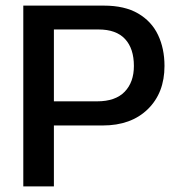

<svg xmlns="http://www.w3.org/2000/svg" viewBox="-20 -664 630 684"><path d="M63 0V-644H350Q424 -644 472 -616Q520 -588 543 -539.5Q566 -491 566 -429Q566 -333 506.5 -275Q447 -217 346 -217H172V0ZM172 -303H326Q391 -303 424 -337Q457 -371 457 -429Q457 -491 425.5 -525Q394 -559 331 -559H172Z"/></svg>

Font: Kanit
Style: Regular
Weight: 400
Designer: Katatrad Team
Foundry: CadsonDemak
Version: Version 2.000; ttfautohint (v1.8.3)